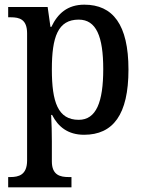

<svg xmlns="http://www.w3.org/2000/svg" viewBox="-20 -566 619 822"><path d="M15 236H286V192H274C238 192 202 184 202 125V39C202 5 201 -39 199 -74H203C229 -23 271 11 340 11C464 11 530 -75 530 -268C530 -461 463 -546 341 -546C269 -546 227 -508 200 -451H196L184 -536H15V-492H26C64 -492 96 -483 96 -423V121C96 183 60 192 24 192H15ZM317 -53C228 -53 202 -129 202 -269C202 -408 228 -482 317 -482C392 -482 422 -410 422 -270C422 -129 392 -53 317 -53Z"/></svg>

Font: Noto Serif Myanmar SemiCondensed Medium
Style: Regular
Weight: 500
Width: 4
Designer: Ben Mitchell and the Monotype Design Team
Foundry: Monotype Imaging Inc.
Version: Version 2.106